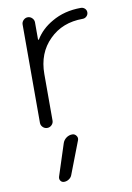

<svg xmlns="http://www.w3.org/2000/svg" viewBox="-88 -600 613 894"><g transform="rotate(-10 218.5 -153.0)"><path d="M216.8 28.3Q228.5 28.3 235.8 38.6Q243.2 48.8 238.3 60.5L179.7 212.9Q175.8 224.6 165 231.9Q154.3 239.3 141.6 239.3Q130.9 239.3 125 231Q119.1 222.7 122.1 211.9L170.9 61.5Q175.8 46.9 188.5 37.6Q201.2 28.3 216.8 28.3ZM136.7 -435.5Q136.7 -433.6 138.2 -433.1Q139.6 -432.6 140.6 -433.6Q168.9 -480.5 220.7 -509.8Q280.3 -544.9 358.4 -544.9Q369.1 -544.9 377 -537.6Q384.8 -530.3 384.8 -519.5Q384.8 -508.8 377 -501Q369.1 -493.2 358.4 -493.2Q261.7 -493.2 200.2 -431.6Q137.7 -370.1 137.7 -270.5V-50.8Q137.7 -39.1 128.9 -30.3Q120.1 -21.5 107.9 -21.5Q95.7 -21.5 86.9 -30.3Q78.1 -39.1 78.1 -50.8V-515.6Q78.1 -527.3 86.9 -536.1Q95.7 -544.9 107.4 -544.9Q119.1 -544.9 127.9 -536.1Q136.7 -527.3 136.7 -515.6Z"/></g></svg>

Font: Gen Jyuu Gothic Light
Style: Regular
Weight: 200
Designer: [Source Han Sans]
Ryoko NISHIZUKA  (kana & ideographs); Paul D. Hunt (Latin, Greek & Cyrillic); Wenlong ZHANG  (bopomofo
Version: Version 1.002.20150607